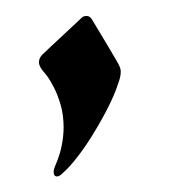

<svg xmlns="http://www.w3.org/2000/svg" viewBox="-20 -133 235 243"><path d="M130.9 -49.8Q132.8 -45.9 132.8 -42.5Q132.8 -37.1 130.9 -31.2Q128.9 -25.4 126.5 -18.6Q121.1 -4.9 113 10.3Q105 25.4 95.9 39.8Q86.9 54.2 77.4 66.4Q67.9 78.6 59.6 85.9Q55.2 90.3 52.2 90.3Q47.9 90.3 47.9 84.5Q47.9 81.5 49.8 77.1Q55.7 63.5 58.1 51.3Q60.5 39.1 60.5 28.3Q60.5 13.2 56.9 0.2Q53.2 -12.7 48.3 -22.2Q43.5 -31.7 39.1 -37.4Q34.7 -43 33.7 -43.9Q29.3 -49.8 29.3 -54.2Q29.3 -59.6 33.7 -64Q35.6 -65.9 42.7 -72.5Q49.8 -79.1 57.6 -86.4Q65.4 -93.8 72 -99.9Q78.6 -106 80.6 -107.9Q83 -110.4 84.7 -111.6Q86.4 -112.8 89.8 -112.8Q93.8 -112.8 96.7 -107.9Q98.1 -105.5 103.3 -96.9Q108.4 -88.4 114.3 -78.6Q120.1 -68.8 125 -60.5Q129.9 -52.2 130.9 -49.8Z"/></svg>

Font: Engagement
Style: Regular
Weight: 400
Designer: Astigmatic (AOETI)
Foundry: Astigmatic (AOETI)
Version: Version 1.000